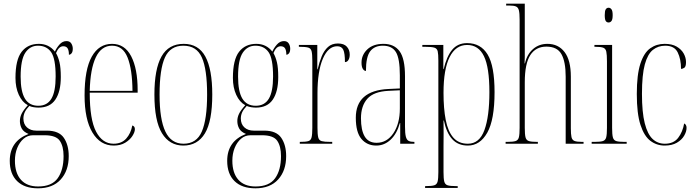

<svg xmlns="http://www.w3.org/2000/svg" viewBox="-20 -780 3775 1042"><path d="M186 242Q113 242 73 203Q33 164 33 93Q33 -14 135 -53Q108 -64 98 -82.5Q88 -101 88 -123Q88 -143 97 -162Q106 -181 131 -209Q100 -226 82 -265.5Q64 -305 64 -357Q64 -456 97.5 -499Q131 -542 191 -542Q245 -542 278 -500Q286 -519 302.5 -538Q319 -557 341 -557Q359 -557 367 -544Q375 -531 375 -516Q375 -499 368.5 -491Q362 -483 354 -483Q354 -506 347 -517.5Q340 -529 323 -529Q299 -529 284 -492Q296 -471 303 -441.5Q310 -412 310 -362Q310 -283 280.5 -239.5Q251 -196 189 -196Q178 -196 164 -198Q150 -200 139 -205Q121 -186 114 -170Q107 -154 107 -137Q107 -106 126.5 -88.5Q146 -71 177 -71H234Q300 -71 326.5 -32Q353 7 353 67Q353 146 309.5 194Q266 242 186 242ZM188 -206Q236 -206 259 -244.5Q282 -283 282 -365Q282 -462 257.5 -497Q233 -532 186 -532Q143 -532 117.5 -494Q92 -456 92 -364Q92 -283 115.5 -244.5Q139 -206 188 -206ZM187 232Q261 232 293 187.5Q325 143 325 67Q325 14 304.5 -16Q284 -46 222 -46H160Q130 -46 108 -27Q86 -8 73.5 23Q61 54 61 92Q61 159 93.5 195.5Q126 232 187 232Z M597 10Q524 10 481.5 -61Q439 -132 439 -262Q439 -403 478 -472.5Q517 -542 588 -542Q657 -542 692 -474.5Q727 -407 727 -291V-277H467Q467 -131 501.5 -65.5Q536 0 596 0Q640 0 665 -28Q690 -56 698 -99Q712 -95 712 -79Q712 -63 698.5 -42Q685 -21 659.5 -5.5Q634 10 597 10ZM699 -287Q698 -403 672.5 -467.5Q647 -532 588 -532Q530 -532 500 -469Q470 -406 467 -287Z M975 10Q900 10 859 -57Q818 -124 818 -267Q818 -405 856.5 -473.5Q895 -542 977 -542Q1057 -542 1094.5 -473Q1132 -404 1132 -267Q1132 -122 1092 -56Q1052 10 975 10ZM976 0Q1047 0 1075.5 -66.5Q1104 -133 1104 -267Q1104 -404 1075.5 -468Q1047 -532 975 -532Q904 -532 875 -468Q846 -404 846 -267Q846 -132 877.5 -66Q909 0 976 0Z M1366 242Q1293 242 1253 203Q1213 164 1213 93Q1213 -14 1315 -53Q1288 -64 1278 -82.5Q1268 -101 1268 -123Q1268 -143 1277 -162Q1286 -181 1311 -209Q1280 -226 1262 -265.5Q1244 -305 1244 -357Q1244 -456 1277.5 -499Q1311 -542 1371 -542Q1425 -542 1458 -500Q1466 -519 1482.5 -538Q1499 -557 1521 -557Q1539 -557 1547 -544Q1555 -531 1555 -516Q1555 -499 1548.5 -491Q1542 -483 1534 -483Q1534 -506 1527 -517.5Q1520 -529 1503 -529Q1479 -529 1464 -492Q1476 -471 1483 -441.5Q1490 -412 1490 -362Q1490 -283 1460.5 -239.5Q1431 -196 1369 -196Q1358 -196 1344 -198Q1330 -200 1319 -205Q1301 -186 1294 -170Q1287 -154 1287 -137Q1287 -106 1306.5 -88.5Q1326 -71 1357 -71H1414Q1480 -71 1506.5 -32Q1533 7 1533 67Q1533 146 1489.5 194Q1446 242 1366 242ZM1368 -206Q1416 -206 1439 -244.5Q1462 -283 1462 -365Q1462 -462 1437.5 -497Q1413 -532 1366 -532Q1323 -532 1297.5 -494Q1272 -456 1272 -364Q1272 -283 1295.5 -244.5Q1319 -206 1368 -206ZM1367 232Q1441 232 1473 187.5Q1505 143 1505 67Q1505 14 1484.5 -16Q1464 -46 1402 -46H1340Q1310 -46 1288 -27Q1266 -8 1253.5 23Q1241 54 1241 92Q1241 159 1273.5 195.5Q1306 232 1367 232Z M1607 0V-10H1608Q1639 -10 1653 -14Q1667 -18 1671 -34.5Q1675 -51 1675 -86V-450Q1675 -486 1671 -502Q1667 -518 1652 -522Q1637 -526 1605 -526H1602V-536H1702V-404H1704Q1713 -443 1726 -474.5Q1739 -506 1760 -525Q1781 -544 1814 -544Q1847 -544 1862.5 -526.5Q1878 -509 1878 -484Q1878 -466 1871 -454.5Q1864 -443 1852 -443Q1852 -491 1843 -510Q1834 -529 1810 -529Q1761 -529 1732 -461Q1703 -393 1703 -274V-86Q1703 -51 1707 -34.5Q1711 -18 1726 -14Q1741 -10 1772 -10H1783V0Z M2022 10Q1972 10 1941.5 -26Q1911 -62 1911 -141Q1911 -288 2087 -297L2150 -300V-371Q2150 -463 2128.5 -497.5Q2107 -532 2058 -532Q2012 -532 1989 -501.5Q1966 -471 1966 -395Q1956 -395 1949 -406.5Q1942 -418 1942 -440Q1942 -482 1973.5 -512Q2005 -542 2061 -542Q2119 -542 2148.5 -502Q2178 -462 2178 -366V-93Q2178 -56 2182.5 -38.5Q2187 -21 2197.5 -15.5Q2208 -10 2227 -10H2229V0H2152V-112H2150Q2134 -54 2100 -22Q2066 10 2022 10ZM2024 -5Q2080 -5 2115 -57Q2150 -109 2150 -191V-290L2088 -287Q2008 -283 1973.5 -244Q1939 -205 1939 -138Q1939 -73 1959.5 -39Q1980 -5 2024 -5Z M2287 240V230H2292Q2323 230 2337 225.5Q2351 221 2355 205Q2359 189 2359 154V-451Q2359 -486 2355.5 -501.5Q2352 -517 2337 -521.5Q2322 -526 2287 -526H2272V-536H2386V-405H2388Q2404 -474 2434 -510Q2464 -546 2515 -546Q2589 -546 2626.5 -484Q2664 -422 2664 -280Q2664 -130 2624.5 -60Q2585 10 2519 10Q2466 10 2434.5 -24.5Q2403 -59 2389 -126H2387Q2388 -89 2387.5 -55.5Q2387 -22 2387 14V154Q2387 189 2391 205Q2395 221 2409 225.5Q2423 230 2453 230H2464V240ZM2519 0Q2582 0 2609 -74Q2636 -148 2636 -280Q2636 -414 2606.5 -475Q2577 -536 2515 -536Q2453 -536 2420 -470Q2387 -404 2387 -276Q2387 -191 2399 -129Q2411 -67 2440 -33.5Q2469 0 2519 0Z M2724 0V-10H2733Q2764 -10 2778 -14.5Q2792 -19 2796 -35Q2800 -51 2800 -86V-674Q2800 -708 2796 -724Q2792 -740 2780 -745Q2768 -750 2743 -750H2727V-760H2828V-495Q2828 -489 2828 -485Q2828 -481 2828 -471Q2828 -461 2827 -436H2829Q2840 -485 2872.5 -513.5Q2905 -542 2951 -542Q3010 -542 3044 -497.5Q3078 -453 3078 -364V-84Q3078 -52 3081.5 -36Q3085 -20 3098 -15Q3111 -10 3139 -10H3147V0H3050V-364Q3050 -445 3027 -486Q3004 -527 2945 -527Q2888 -527 2858 -481Q2828 -435 2828 -333V-86Q2828 -51 2832 -35Q2836 -19 2850 -14.5Q2864 -10 2894 -10H2899V0Z M3283 -658Q3273 -658 3267.5 -666Q3262 -674 3262 -698Q3262 -721 3267.5 -729.5Q3273 -738 3283 -738Q3292 -738 3298.5 -729.5Q3305 -721 3305 -698Q3305 -674 3298.5 -666Q3292 -658 3283 -658ZM3191 0V-10H3207Q3238 -10 3252 -14.5Q3266 -19 3270 -35Q3274 -51 3274 -86V-447Q3274 -483 3270.5 -499.5Q3267 -516 3254 -521Q3241 -526 3212 -526H3206V-536H3302V-86Q3302 -51 3306 -35Q3310 -19 3324 -14.5Q3338 -10 3368 -10H3381V0Z M3587 10Q3544 10 3510 -15.5Q3476 -41 3456 -102Q3436 -163 3436 -270Q3436 -375 3455.5 -434.5Q3475 -494 3509 -518Q3543 -542 3587 -542Q3627 -542 3652.5 -527Q3678 -512 3690.5 -489.5Q3703 -467 3703 -443Q3703 -418 3693.5 -412Q3684 -406 3676 -406Q3676 -459 3658 -495.5Q3640 -532 3590 -532Q3552 -532 3523.5 -509.5Q3495 -487 3479.5 -430.5Q3464 -374 3464 -270Q3464 -171 3479 -111.5Q3494 -52 3521.5 -26Q3549 0 3588 0Q3636 0 3660.5 -32Q3685 -64 3693 -110Q3706 -104 3706 -86Q3706 -66 3693 -43.5Q3680 -21 3653.5 -5.5Q3627 10 3587 10Z"/></svg>

Font: Noto Serif Display ExtraCondensed Thin
Style: Regular
Weight: 100
Width: 2
Designer: Monotype Design Team
Foundry: Monotype Imaging Inc.
Version: Version 2.009